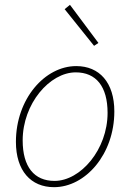

<svg xmlns="http://www.w3.org/2000/svg" viewBox="-20 -764 540 796"><path d="M204 12C334 12 454 -124 454 -302C454 -422 392 -490 296 -490C166 -490 46 -354 46 -176C46 -56 108 12 204 12ZM206 -14C122 -14 74 -72 74 -182C74 -334 186 -464 294 -464C378 -464 426 -406 426 -296C426 -144 314 -14 206 -14ZM370 -574 388 -586 270 -744 248 -726Z"/></svg>

Font: Source Sans Pro ExtraLight
Style: Italic
Weight: 200
Italic angle: -11°
Designer: Paul D. Hunt
Foundry: Adobe Systems Incorporated
Version: Version 3.006;hotconv 1.0.111;makeotfexe 2.5.65597